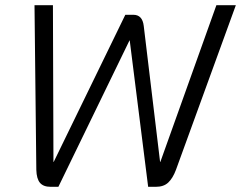

<svg xmlns="http://www.w3.org/2000/svg" viewBox="-20 -720 929 740"><path d="M120 -65 113 -700H184L186 -96H187L463 -663H494Q529 -663 534 -620L597 -96H598L814 -700H889L658 -65Q646 -33 628.5 -16.5Q611 0 581 0H551L480 -564H479L205 0H175Q147 0 134 -15.5Q121 -31 120 -65Z"/></svg>

Font: Bai Jamjuree
Style: Italic
Weight: 400
Italic angle: -10°
Version: Version 1.000; ttfautohint (v1.6)